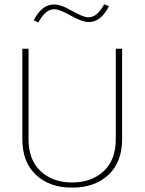

<svg xmlns="http://www.w3.org/2000/svg" viewBox="-20 -880 682 906"><path d="M139.2 -784.2Q177.2 -858.9 234.9 -858.9Q251 -858.9 271 -852.1Q291 -845.2 323.7 -826.7Q352.5 -811 369.1 -804.7Q385.7 -798.3 397.9 -798.3Q439 -798.3 471.7 -860.4L494.1 -850.6Q456.1 -775.9 399.9 -775.9Q383.3 -775.9 362.3 -783.4Q341.3 -791 311.5 -807.6Q261.2 -836.4 235.4 -836.4Q194.3 -836.4 161.1 -773.9ZM526.4 -649.9H556.2V-223.6Q556.2 -114.7 491.5 -54.7Q426.8 5.4 320.3 5.4Q213.9 5.4 149.7 -54.7Q85.4 -114.7 85.4 -223.6V-649.9H114.7V-223.6Q114.7 -125.5 171.6 -72.3Q228.5 -19 320.3 -19Q412.1 -19 469.2 -72.3Q526.4 -125.5 526.4 -223.6Z"/></svg>

Font: Estedad-FD Thin
Style: Regular
Weight: 100
Designer: Amin Abedi
Version: Version 7.3